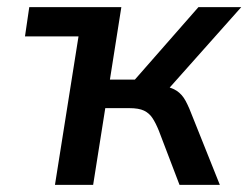

<svg xmlns="http://www.w3.org/2000/svg" viewBox="-20 -518 696 538"><path d="M134 0 200 -416H50L62 -498H320L288 -295H358L536 -498H656L438 -253L429 -279Q459 -274 474.5 -264Q490 -254 500 -235.5Q510 -217 522 -185L596 0H483L425 -152Q416 -174 407 -187.5Q398 -201 383.5 -208Q369 -215 342 -215H275L241 0Z"/></svg>

Font: Nunito Sans 7pt SemiCondensed SemiBold
Style: Italic
Weight: 600
Width: 4
Italic angle: -9°
Designer: Vernon Adams
Foundry: Vernon Adams
Version: Version 3.101;gftools[0.9.27]